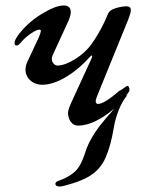

<svg xmlns="http://www.w3.org/2000/svg" viewBox="-20 -444 546 700"><path d="M450 -126Q453 -120 451 -111L439 -94L445 -98Q426 -76 413 -43Q400 -10 395 21Q384 87 365.5 129.5Q347 172 311 195Q287 211 248 223.5Q209 236 198 236Q182 236 182 226Q182 220 191 216Q227 204 250 184.5Q273 165 288 120Q296 94 305 76Q314 58 329 35Q338 21 368 -15Q388 -37 396 -48Q364 -20 329.5 -3Q295 14 265 14Q248 14 238 0Q228 -14 228 -33Q228 -43 239 -68L289 -177L313 -229Q316 -235 316 -239Q316 -245 308 -237Q267 -191 220 -163Q173 -135 134 -135Q108 -135 90.5 -151Q73 -167 73 -190Q73 -204 79 -217L122 -309Q129 -327 129 -331Q129 -336 123 -336Q113 -336 91.5 -321Q70 -306 56 -289Q47 -278 41 -278Q33 -278 33 -287Q33 -298 47 -317Q80 -361 131 -392.5Q182 -424 212 -424Q238 -424 238 -400Q238 -388 230 -369L174 -247Q169 -238 169 -229Q169 -219 175.5 -212Q182 -205 189 -205Q216 -205 254 -228.5Q292 -252 317 -288Q351 -337 374 -394Q380 -408 402.5 -414.5Q425 -421 441 -421Q457 -421 457 -407Q457 -397 448 -374L335 -96Q329 -83 329 -74Q329 -67 336 -65Q359 -64 415 -113Q422 -115 443 -131Q445 -131 447.5 -129.5Q450 -128 450 -126Z"/></svg>

Font: EB Garamond Medium
Style: Italic
Weight: 500
Italic angle: -17.2°
Designer: Georg Duffner and Octavio Pardo
Foundry: Georg Duffner
Version: Version 1.000